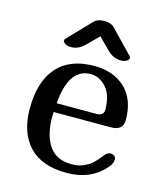

<svg xmlns="http://www.w3.org/2000/svg" viewBox="-108 -791 740 872"><g transform="rotate(15 262.5 -355.5)"><path d="M275 -639 223 -587Q194 -557 158 -557Q142 -557 131 -563.5Q120 -570 120 -578Q120 -583 124 -587L226 -693Q242 -711 275 -711Q308 -711 324 -693L426 -587Q430 -583 430 -578Q430 -570 419 -563.5Q408 -557 392 -557Q356 -557 327 -587ZM435 -126Q445 -137 460 -137Q469 -137 476 -131Q483 -125 483 -116Q483 -98 470 -82Q404 0 286 0Q169 0 109.5 -63.5Q50 -127 50 -239Q50 -367 110 -434.5Q170 -502 284 -502Q375 -502 430 -450Q485 -398 485 -301Q485 -252 428 -252H159Q158 -244 158 -230Q158 -144 192 -94Q226 -44 297 -44Q314 -44 328.5 -46.5Q343 -49 356 -55.5Q369 -62 377.5 -66.5Q386 -71 396.5 -82Q407 -93 411 -97Q415 -101 424.5 -113Q434 -125 435 -126ZM278 -462Q175 -462 162 -294H349Q383 -294 383 -323Q383 -390 351.5 -426Q320 -462 278 -462Z"/></g></svg>

Font: Marmelad
Style: Regular
Weight: 400
Designer: Manvel Shmavonyan
Foundry: Cyreal
Version: Version 1.001;PS 001.001;hotconv 1.0.88;makeotf.lib2.5.64775